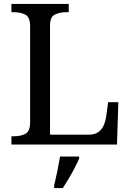

<svg xmlns="http://www.w3.org/2000/svg" viewBox="-20 -734 663 975"><path d="M38 0V-42H51Q85 -42 109 -54.5Q133 -67 133 -114V-600Q133 -647 109 -659.5Q85 -672 51 -672H38V-714H329V-672H316Q283 -672 258.5 -660Q234 -648 234 -604V-50H431Q461 -50 479.5 -63.5Q498 -77 507 -98Q516 -119 519 -140L529 -215H581L574 0ZM255 208Q263 175 271 136Q279 97 285 61H382V71Q373 92 359 119Q345 146 329 173Q313 200 299 221H255Z"/></svg>

Font: Noto Serif Vithkuqi
Style: Regular
Weight: 400
Version: Version 1.005